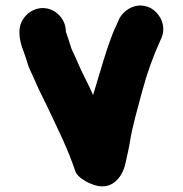

<svg xmlns="http://www.w3.org/2000/svg" viewBox="-20 -597 657 691"><path d="M50 -484V-477C50 -464 53 -448 58 -431L68 -403C71 -396 73 -388 76 -379C85 -347 93 -337 106 -306C121 -270 140 -236 156 -201C190 -129 225 -59 251 19C258 41 293 60 317 68C382 91 420 41 431 -7C436 -32 440 -44 446 -77C457 -148 474 -200 491 -266C509 -333 530 -392 556 -449L561 -460C582 -510 550 -555 518 -570C468 -592 423 -559 408 -527L403 -516C397 -500 392 -493 386 -477C359 -409 339 -332 315 -255C299 -293 277 -331 261 -369C250 -396 244 -405 236 -425C229 -449 224 -462 217 -483V-484C217 -529 179 -568 134 -568C89 -568 50 -529 50 -484Z"/></svg>

Font: Blanket
Style: Blk
Weight: 900
Foundry: Cannot Into Space Fonts
Version: Version 0.9